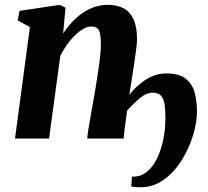

<svg xmlns="http://www.w3.org/2000/svg" viewBox="-20 -586 878 812"><path d="M247 -444Q264 -470 284.5 -492.2Q305 -514.5 329 -531Q353 -547.5 380 -556.5Q407 -565.5 436.5 -565.5Q474 -565.5 501.5 -551.5Q529 -537.5 544.2 -505.5Q559.5 -473.5 559.5 -420Q559.5 -404.5 555.5 -373.8Q551.5 -343 546 -307.5Q540.5 -272 536 -242L527 -185Q545.5 -208.5 569.5 -229.2Q593.5 -250 622.2 -262.8Q651 -275.5 683 -275.5Q739 -275.5 766.8 -252.2Q794.5 -229 803.8 -192.2Q813 -155.5 813 -115.5Q813 -66.5 795.5 -10.8Q778 45 746.5 94.5Q715 144 671.2 175Q627.5 206 575 206Q562 206 552 205.2Q542 204.5 535 203L538 160.5Q539 160.5 540.5 160.8Q542 161 544 161Q576.5 161 601.8 140.2Q627 119.5 644.2 84Q661.5 48.5 670.5 4.5Q679.5 -39.5 679.5 -85.5Q679.5 -119 676.2 -143.2Q673 -167.5 661.5 -180.8Q650 -194 625.5 -194Q599 -194 571.5 -171Q544 -148 517.5 -118Q512.5 -82 508.2 -49.2Q504 -16.5 503 0H349Q349.5 -12 353.8 -39Q358 -66 364 -99.2Q370 -132.5 375.5 -163.8Q381 -195 384.5 -216Q389 -245 394.2 -278.5Q399.5 -312 403.2 -344.8Q407 -377.5 406.5 -404Q406 -445.5 397.2 -459.8Q388.5 -474 366 -474Q350 -474 332.5 -464Q315 -454 297.2 -436.8Q279.5 -419.5 263.5 -397.2Q247.5 -375 235 -350L187.5 0H43.5L106.5 -471.5L55 -499.5L62.5 -540L233 -565.5L257 -553.5Z"/></svg>

Font: Merriweather 24pt ExtraBold
Style: Italic
Weight: 800
Italic angle: -7.8°
Version: Version 2.101